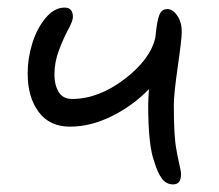

<svg xmlns="http://www.w3.org/2000/svg" viewBox="-20 -525 579 508"><path d="M165 -189.9Q111.3 -189.9 82.3 -228.8Q53.2 -267.6 53.2 -331.1Q53.2 -370.6 65.4 -410.2Q77.6 -449.7 100.6 -477.3Q123.5 -504.9 150.9 -504.9Q172.9 -504.9 172.9 -480Q172.9 -469.7 160.6 -447.3Q148.4 -424.8 136.2 -392.8Q124 -360.8 124 -327.1Q124 -300.8 135 -282Q146 -263.2 170.9 -263.2Q240.2 -263.2 309.1 -315.4Q377.9 -367.7 391.1 -425.8Q391.1 -427.2 391.6 -430.4Q392.1 -433.6 392.1 -435.1Q395.5 -469.7 401.6 -485.4Q407.7 -501 422.9 -501Q437 -501 449 -483.6Q460.9 -466.3 460.9 -440.9Q460.9 -421.4 450.4 -348.9Q439.9 -276.4 439.9 -247.1Q439.9 -162.6 446.8 -128.9Q449.2 -113.8 454.1 -92.5Q459 -71.3 459 -64Q459 -37.1 438 -37.1Q419.4 -37.1 408 -53Q396.5 -68.8 388.2 -97.2Q372.1 -139.6 372.1 -247.1Q372.1 -258.8 374 -289.1Q331.5 -245.1 275.6 -217.5Q219.7 -189.9 165 -189.9Z"/></svg>

Font: Shantell Sans Irregular Bouncy
Style: Regular
Weight: 300
Designer: Stephen Nixon, Anya Danilova, Shantell Martin
Foundry: Arrow Type
Version: Version 1.006;[9816181b4]